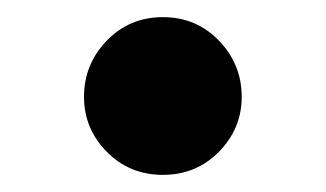

<svg xmlns="http://www.w3.org/2000/svg" viewBox="-20 -480 380 224"><path d="M170 -276Q131 -276 104.5 -303Q78 -330 78 -367Q78 -405 104.5 -432.5Q131 -460 170 -460Q209 -460 235.5 -432.5Q262 -405 262 -367Q262 -330 235.5 -303Q209 -276 170 -276Z"/></svg>

Font: Noto Serif HK ExtraLight Black
Style: Regular
Weight: 900
Version: Version 2.002-H1;hotconv 1.1.0;makeotfexe 2.6.0